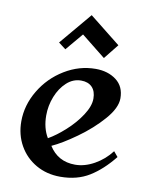

<svg xmlns="http://www.w3.org/2000/svg" viewBox="-85 -814 702 890"><g transform="rotate(10 265.5 -369.5)"><path d="M472 -394Q472 -349 423.5 -293.5Q375 -238 308.5 -190.5Q242 -143 195 -122Q237 -55 318 -55Q363 -55 408.5 -80.5Q454 -106 486 -148L506 -124Q454 -59 396.5 -23.5Q339 12 260 12Q196 12 145.5 -17Q95 -46 66.5 -96.5Q38 -147 38 -210Q38 -286 79.5 -355.5Q121 -425 190 -467Q259 -509 336 -509Q394 -509 433 -479.5Q472 -450 472 -394ZM147 -257Q147 -197 173 -154Q210 -175 251.5 -212.5Q293 -250 321 -293Q349 -336 349 -371Q349 -406 330.5 -425Q312 -444 279 -444Q241 -444 211 -416.5Q181 -389 164 -346Q147 -303 147 -257ZM420 -635 364 -565 250 -656 181 -574 147 -600 274 -751Z"/></g></svg>

Font: Amita
Style: Bold
Weight: 700
Designer: Eduardo Rodriguez Tunni, Modular Infotech, Brian J. Bonislawsky
Foundry: Eduardo Rodriguez Tunni, Modular Infotech, Brian J. Bonislawsky
Version: Version 1.003